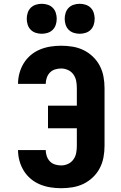

<svg xmlns="http://www.w3.org/2000/svg" viewBox="-20 -984 640 1012"><path d="M302 8Q274 8 245.5 3.5Q217 -1 190.5 -12Q164 -23 142 -41.5Q120 -60 105 -84.5Q90 -109 82.5 -137Q75 -165 75 -193H221Q221 -177 226.5 -161Q232 -145 243 -133.5Q254 -122 270 -117Q286 -112 302 -112Q321 -112 338.5 -120Q356 -128 367 -143.5Q378 -159 381.5 -177.5Q385 -196 385 -215V-308H233V-427H385V-520Q385 -539 381.5 -557.5Q378 -576 367 -591.5Q356 -607 338.5 -615Q321 -623 302 -623Q286 -623 270 -618Q254 -613 243 -601.5Q232 -590 226.5 -574Q221 -558 221 -542H75Q75 -570 82.5 -598Q90 -626 105 -650.5Q120 -675 142 -693.5Q164 -712 190.5 -723Q217 -734 245.5 -738.5Q274 -743 302 -743Q333 -743 363 -738Q393 -733 420 -720Q447 -707 469.5 -685.5Q492 -664 506 -637Q520 -610 525.5 -580Q531 -550 531 -520V-215Q531 -185 525.5 -155Q520 -125 506 -98Q492 -71 469.5 -49.5Q447 -28 420 -15Q393 -2 363 3Q333 8 302 8ZM400 -806Q384 -806 368.5 -811Q353 -816 342 -827Q331 -838 326 -853.5Q321 -869 321 -885Q321 -901 326 -916.5Q331 -932 342 -943Q353 -954 368.5 -959Q384 -964 400 -964Q416 -964 431.5 -959Q447 -954 458 -943Q469 -932 474 -916.5Q479 -901 479 -885Q479 -869 474 -853.5Q469 -838 458 -827Q447 -816 431.5 -811Q416 -806 400 -806ZM200 -806Q184 -806 168.5 -811Q153 -816 142 -827Q131 -838 126 -853.5Q121 -869 121 -885Q121 -901 126 -916.5Q131 -932 142 -943Q153 -954 168.5 -959Q184 -964 200 -964Q216 -964 231.5 -959Q247 -954 258 -943Q269 -932 274 -916.5Q279 -901 279 -885Q279 -869 274 -853.5Q269 -838 258 -827Q247 -816 231.5 -811Q216 -806 200 -806Z"/></svg>

Font: Iosevka Custom Heavy Extended
Style: Regular
Weight: 900
Width: 7
Monospace: yes
Designer: Belleve Invis
Foundry: Belleve Invis
Version: Version 11.2.4; ttfautohint (v1.8.4)